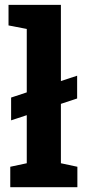

<svg xmlns="http://www.w3.org/2000/svg" viewBox="-20 -782 359 802"><path d="M22.9 0V-85.4L91.8 -100.1V-661.1L15.6 -675.8V-761.7H234.4V-100.1L303.2 -85.4V0ZM26.4 -279.3V-374.5L302.2 -465.8V-370.6Z"/></svg>

Font: Robotiche
Style: Bold
Weight: 700
Designer: Google
Version: Version 2.001